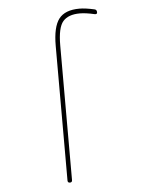

<svg xmlns="http://www.w3.org/2000/svg" viewBox="-53 -782 606 824"><g transform="rotate(-5 250.0 -370.0)"><path d="M205.1 -9.8V-589.8Q205.1 -670.9 231.4 -705.6Q257.8 -740.2 320.3 -740.2Q345.7 -740.2 384.8 -731.4Q394.5 -729.5 394.5 -717.8Q394.5 -709 383.8 -710.9Q345.7 -719.7 320.3 -719.7Q270.5 -719.7 247.6 -693.4Q224.6 -667 224.6 -589.8V-9.8Q224.6 0 214.8 0Q205.1 0 205.1 -9.8Z"/></g></svg>

Font: Rounded Mgen+ 1m thin
Style: Regular
Weight: 100
Designer: [Source Han Sans]
Ryoko NISHIZUKA  (kana & ideographs); Paul D. Hunt (Latin, Greek & Cyrillic); Wenlong ZHANG  (bopomofo
Version: Version 1.059.20150602